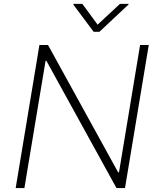

<svg xmlns="http://www.w3.org/2000/svg" viewBox="-20 -956 806 976"><path d="M736.2 -727.3 615.4 0H572.1L215.9 -646.7H211.6L104 0H59.7L180.4 -727.3H224.1L580.6 -79.9H584.9L692.1 -727.3ZM398.4 -936.4 476.2 -830.6 589.8 -936.4H634.2L633.2 -932.9L485.4 -794.4H456L352.6 -932.9L354 -936.4Z"/></svg>

Font: Inter Extra Light  BETA
Style: Italic
Weight: 200
Italic angle: 9.39999°
Designer: Rasmus Andersson
Foundry: rsms
Version: Version 3.011;git-f93a4a705